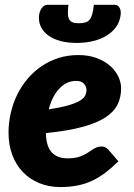

<svg xmlns="http://www.w3.org/2000/svg" viewBox="-20 -748 540 776"><path d="M287.5 -421Q249 -421 220 -390.2Q191 -359.5 177 -306Q225 -313.5 255 -322Q285 -330.5 301.5 -340.2Q318 -350 323.8 -361Q329.5 -372 329.5 -385Q329.5 -398 319.5 -409.5Q309.5 -421 287.5 -421ZM458.5 -96Q431 -69 404.8 -49.2Q378.5 -29.5 350.8 -16.8Q323 -4 291.8 2Q260.5 8 223.5 8Q177.5 8 139 -7.8Q100.5 -23.5 72.8 -52.2Q45 -81 29.8 -121.5Q14.5 -162 14.5 -211.5Q14.5 -253 23.8 -292.5Q33 -332 50.2 -366.8Q67.5 -401.5 92.5 -430.8Q117.5 -460 148.8 -481Q180 -502 217.2 -513.8Q254.5 -525.5 296.5 -525.5Q338 -525.5 370.2 -513.5Q402.5 -501.5 424.5 -482.2Q446.5 -463 458 -439Q469.5 -415 469.5 -391Q469.5 -355.5 455.5 -326.2Q441.5 -297 406.8 -274Q372 -251 313.2 -235Q254.5 -219 165.5 -210Q166.5 -157 188.8 -132.5Q211 -108 254.5 -108Q275 -108 290 -111.5Q305 -115 316.2 -120.5Q327.5 -126 336.5 -132Q345.5 -138 353.8 -143.5Q362 -149 371 -152.5Q380 -156 391.5 -156Q399 -156 406 -152.2Q413 -148.5 418.5 -142.5ZM299.5 -654Q315.5 -654 326 -657.5Q336.5 -661 343 -669.5Q349.5 -678 353.2 -692.2Q357 -706.5 359.5 -728.5H444Q451.5 -728.5 456.2 -724.8Q461 -721 464 -715.2Q467 -709.5 467.8 -702.2Q468.5 -695 467.5 -687.5Q464.5 -661 450 -640.2Q435.5 -619.5 412 -604.8Q388.5 -590 357.2 -582.2Q326 -574.5 290 -574.5Q254 -574.5 224.5 -582.2Q195 -590 175 -604.8Q155 -619.5 145 -640.2Q135 -661 138 -687.5Q139 -695 141.8 -702.2Q144.5 -709.5 148.8 -715.2Q153 -721 158.8 -724.8Q164.5 -728.5 171.5 -728.5H256.5Q254 -706.5 254.5 -692.2Q255 -678 259.8 -669.5Q264.5 -661 274 -657.5Q283.5 -654 299.5 -654Z"/></svg>

Font: Lato ExtraBold
Style: Italic
Weight: 800
Italic angle: -7°
Designer: Lukasz Dziedzic with Adam Twardoch and Botio Nikoltchev
Foundry: tyPoland Lukasz Dziedzic
Version: Version 2.015; 2015-08-06; http://www.latofonts.com/